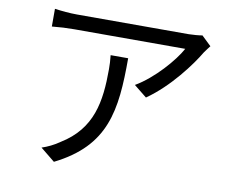

<svg xmlns="http://www.w3.org/2000/svg" viewBox="-82 -830 1164 971"><g transform="rotate(10 500.0 -344.5)"><path d="M931 -676 882 -723C867 -720 831 -717 812 -717H238C201 -717 159 -721 124 -726V-635C163 -639 201 -641 238 -641H808C775 -579 681 -470 589 -417L655 -364C769 -443 864 -572 904 -640C911 -651 924 -666 931 -676ZM532 -544H442C445 -518 446 -496 446 -472C446 -305 424 -163 269 -68C241 -48 207 -32 179 -23L253 37C508 -90 532 -273 532 -544Z"/></g></svg>

Font: Source Han Sans TC
Style: Regular
Weight: 400
Designer: Ryoko NISHIZUKA 西塚涼子 (kana, bopomofo & ideographs); Paul D. Hunt (Latin, Greek & Cyrillic); Sandoll Communications 산돌커뮤니
Foundry: Adobe
Version: Version 2.002;hotconv 1.0.116;makeotfexe 2.5.65601